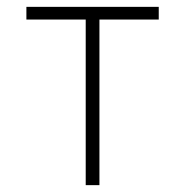

<svg xmlns="http://www.w3.org/2000/svg" viewBox="-20 -540 540 560"><path d="M230 0V-483H57V-520H443V-483H270V0Z"/></svg>

Font: Zed Sans Extralight
Style: Regular
Weight: 200
Designer: Belleve Invis
Foundry: Belleve Invis
Version: Version 1.0.0; ttfautohint (v1.8.4)